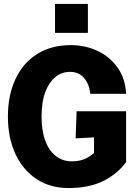

<svg xmlns="http://www.w3.org/2000/svg" viewBox="-20 -938 690 970"><path d="M326 12Q233 12 164.5 -33.5Q96 -79 58 -160Q20 -241 20 -349Q20 -457 58 -538.5Q96 -620 167.5 -665Q239 -710 338 -710Q410 -710 471.5 -681.5Q533 -653 573 -598Q613 -543 617 -464H436Q432 -511 405.5 -543Q379 -575 334 -575Q292 -575 259.5 -548.5Q227 -522 208.5 -472Q190 -422 190 -349Q190 -277 209 -226.5Q228 -176 262.5 -149.5Q297 -123 342 -123Q379 -123 405 -133.5Q431 -144 455 -165V-244L362 -239L367 -376H617V-119Q572 -58 500.5 -23Q429 12 326 12ZM258 -772V-918H424V-772Z"/></svg>

Font: Azeret Mono Thin
Style: Bold
Weight: 700
Version: Version 1.002